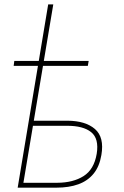

<svg xmlns="http://www.w3.org/2000/svg" viewBox="-20 -865 571 885"><path d="M388.7 -584 384.8 -561.5H43L45.9 -584ZM125 -308.6H291Q374 -308.1 417.7 -270.3Q461.4 -232.4 447.3 -150.4Q438.5 -97.7 411.4 -64.5Q384.3 -31.2 341.1 -15.6Q297.9 0 240.2 0H61.5L202.1 -844.7H225.6L87.9 -22.5H244.1Q317.4 -22.9 365.5 -53.5Q413.6 -84 425.8 -156.2Q437 -226.1 400.1 -255.9Q363.3 -285.6 288.1 -285.2H121.1Z"/></svg>

Font: Inter Tight Thin
Style: Italic
Weight: 250
Italic angle: -9.39999°
Designer: Rasmus Andersson
Foundry: rsms
Version: Version 3.004